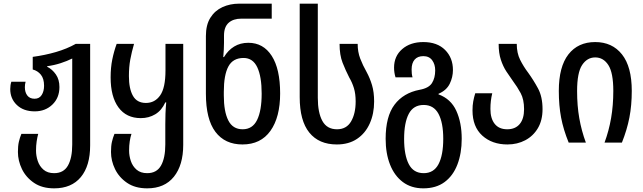

<svg xmlns="http://www.w3.org/2000/svg" viewBox="-20 -780 3519 1050"><path d="M276 250Q210 250 166 220Q122 190 100 144.5Q78 99 78 51Q78 18 83 -4Q88 -26 97 -48H189Q184 -30 180.5 -7Q177 16 177 44Q177 72 186.5 100.5Q196 129 218 148Q240 167 276 167Q328 167 351.5 125.5Q375 84 375 10V-460Q347 -446 311.5 -434.5Q276 -423 238 -418V-415Q266 -401 285.5 -373Q305 -345 305 -304Q305 -245 266.5 -208Q228 -171 170 -171Q109 -171 72.5 -205.5Q36 -240 36 -293Q36 -315 42 -333H120Q118 -326 117 -318.5Q116 -311 116 -303Q116 -275 129.5 -257.5Q143 -240 169 -240Q195 -240 208 -260.5Q221 -281 221 -311Q221 -350 203.5 -371.5Q186 -393 159 -400V-469Q226 -478 286 -495.5Q346 -513 394 -540H473V15Q473 127 422 188.5Q371 250 276 250Z M785 250Q719 250 675 220Q631 190 609 144.5Q587 99 587 51Q587 18 592 -4Q597 -26 606 -48H699Q693 -30 689.5 -7Q686 16 686 44Q686 72 695.5 100.5Q705 129 727 148Q749 167 785 167Q837 167 860.5 125.5Q884 84 884 10V-101Q884 -131 885 -159Q886 -187 889 -220H884Q864 -176 829 -155Q794 -134 750 -134Q671 -134 628 -192.5Q585 -251 585 -357Q585 -410 594 -454.5Q603 -499 618 -540H713Q700 -495 692.5 -454.5Q685 -414 685 -364Q685 -295 707 -256Q729 -217 778 -217Q827 -217 856 -258.5Q885 -300 885 -395V-540H982V12Q982 123 931 186.5Q880 250 785 250Z M1306 10Q1210 10 1158 -59Q1106 -128 1106 -268V-583Q1106 -644 1130.5 -683Q1155 -722 1196.5 -741Q1238 -760 1288 -760H1466V-678H1300Q1256 -678 1230.5 -655.5Q1205 -633 1205 -585V-546Q1205 -530 1204 -510Q1203 -490 1201 -468H1205Q1227 -505 1260.5 -525.5Q1294 -546 1338 -546Q1420 -546 1466 -474.5Q1512 -403 1512 -269Q1512 -139 1459 -64.5Q1406 10 1306 10ZM1307 -73Q1361 -73 1386 -124Q1411 -175 1411 -268Q1411 -361 1387 -412Q1363 -463 1312 -463Q1254 -463 1229 -416.5Q1204 -370 1204 -278V-258Q1204 -170 1228.5 -121.5Q1253 -73 1307 -73Z M1822 10Q1724 10 1671.5 -55Q1619 -120 1619 -249V-760H1718V-245Q1718 -164 1743 -118.5Q1768 -73 1823 -73Q1875 -73 1900 -116Q1925 -159 1925 -225Q1925 -267 1915.5 -298Q1906 -329 1890 -356Q1870 -395 1853.5 -437Q1837 -479 1837 -540H1936Q1936 -496 1950 -459.5Q1964 -423 1985 -386Q2003 -353 2014.5 -314.5Q2026 -276 2026 -225Q2026 -158 2002 -104.5Q1978 -51 1932.5 -20.5Q1887 10 1822 10Z M2295 250Q2229 250 2183 215.5Q2137 181 2113 120Q2089 59 2089 -21Q2089 -143 2137.5 -207.5Q2186 -272 2275 -289Q2325 -298 2342.5 -326Q2360 -354 2360 -395Q2360 -428 2343.5 -450.5Q2327 -473 2295 -473Q2264 -473 2247.5 -454Q2231 -435 2231 -400Q2231 -388 2232 -378Q2233 -368 2236 -357H2143Q2135 -383 2135 -410Q2135 -473 2179.5 -511.5Q2224 -550 2295 -550Q2371 -550 2414 -507Q2457 -464 2457 -397Q2457 -358 2439.5 -322Q2422 -286 2378 -267V-264Q2446 -239 2475.5 -174Q2505 -109 2505 -21Q2505 58 2481.5 119.5Q2458 181 2411.5 215.5Q2365 250 2295 250ZM2297 167Q2352 167 2378 118Q2404 69 2404 -21Q2404 -109 2378 -157.5Q2352 -206 2297 -206Q2241 -206 2215.5 -157.5Q2190 -109 2190 -20Q2190 68 2215.5 117.5Q2241 167 2297 167Z M2755 10Q2671 10 2617.5 -38.5Q2564 -87 2564 -176Q2564 -204 2568 -225.5Q2572 -247 2579 -270H2672Q2667 -249 2664.5 -228.5Q2662 -208 2662 -184Q2662 -132 2685.5 -102.5Q2709 -73 2754 -73Q2798 -73 2822 -101.5Q2846 -130 2846 -183Q2846 -236 2827.5 -270.5Q2809 -305 2785 -337Q2767 -362 2749 -389.5Q2731 -417 2719 -453.5Q2707 -490 2707 -540H2806Q2806 -490 2824.5 -453Q2843 -416 2868 -383Q2897 -343 2922 -297Q2947 -251 2947 -183Q2947 -122 2921.5 -79Q2896 -36 2852.5 -13Q2809 10 2755 10Z M3090 0Q3061 -71 3048.5 -137Q3036 -203 3036 -283Q3036 -415 3088.5 -482.5Q3141 -550 3235 -550Q3328 -550 3381.5 -482.5Q3435 -415 3435 -283Q3435 -204 3422 -137Q3409 -70 3381 0H3286Q3310 -65 3322 -134.5Q3334 -204 3334 -283Q3334 -382 3307 -424Q3280 -466 3235 -466Q3191 -466 3163.5 -424.5Q3136 -383 3136 -282Q3136 -202 3148 -133.5Q3160 -65 3184 0Z"/></svg>

Font: Noto Sans Georgian Condensed Medium
Style: Regular
Weight: 500
Width: 3
Designer: Monotype Design Team, Akaki Razmadze
Foundry: Google LLC
Version: Version 2.005; ttfautohint (v1.8.4.7-5d5b)